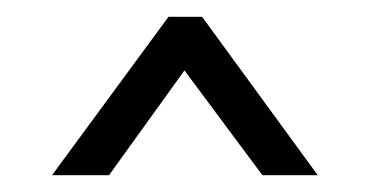

<svg xmlns="http://www.w3.org/2000/svg" viewBox="-20 -704 441 229"><path d="M42 -495 181 -684H221L359 -495H293L200 -620L110 -495Z"/></svg>

Font: Alumni Sans Medium
Style: Regular
Weight: 500
Designer: Robert E. Leuschke
Foundry: Robert E. Leuschke
Version: Version 1.018